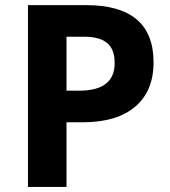

<svg xmlns="http://www.w3.org/2000/svg" viewBox="-20 -734 668 754"><path d="M317.9 -713.9Q583 -713.9 583 -489.3Q583 -376 510.7 -314.9Q438.5 -253.9 306.2 -253.9H241.2V0H89.8V-713.9ZM291 -377.9Q430.2 -377.9 430.2 -485.8Q430.7 -539.1 401.4 -564.5Q372.1 -589.8 310.1 -589.8H241.2V-377.9Z"/></svg>

Font: NotoSans-Bold
Style: Bold
Weight: 700
Designer: Monotype Design team
Foundry: Monotype Imaging Inc.
Version: Version 1.04